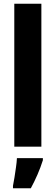

<svg xmlns="http://www.w3.org/2000/svg" viewBox="-20 -780 296 1021"><path d="M200 0H56V-760H200ZM208 72Q196 110 179.5 148Q163 186 144 221H49V208Q53 190 57 163.5Q61 137 65 109.5Q69 82 70 61H208Z"/></svg>

Font: Noto Sans Gujarati ExtraCondensed ExtraBold
Style: Regular
Weight: 800
Width: 2
Designer: Jelle Bosma - Monotype Design Team, Universal Thirst
Foundry: Monotype Imaging Inc.
Version: Version 2.106; ttfautohint (v1.8.4.7-5d5b)